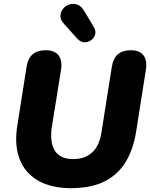

<svg xmlns="http://www.w3.org/2000/svg" viewBox="-20 -978 789 1009"><path d="M349 11Q281 11 224 -9Q167 -29 128 -70Q89 -111 73.5 -173Q58 -235 71 -318L120 -629Q127 -672 152 -693Q177 -714 220 -714Q266 -714 287 -688Q308 -662 301 -613L252 -308Q241 -230 268.5 -186Q296 -142 364 -142Q426 -142 464 -176.5Q502 -211 513 -281L568 -629Q575 -672 600 -693Q625 -714 668 -714Q713 -714 733.5 -688Q754 -662 747 -614L696 -290Q681 -193 640 -126Q599 -59 528 -24Q457 11 349 11ZM385 -776 317 -852Q297 -873 297.5 -894Q298 -915 311 -931.5Q324 -948 344 -954.5Q364 -961 385.5 -954Q407 -947 422 -921L472 -838Q485 -817 480 -797.5Q475 -778 458.5 -766.5Q442 -755 422 -756Q402 -757 385 -776Z"/></svg>

Font: Nunito ExtraLight Black
Style: Italic
Weight: 900
Italic angle: -9°
Version: Version 3.602